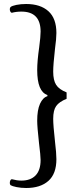

<svg xmlns="http://www.w3.org/2000/svg" viewBox="-20 -766 422 960"><path d="M33 160Q29 156 29 149Q29 142 31.5 136.5Q34 131 39 130Q65 137 87 137Q133 137 158 111Q183 85 183 34Q183 13 175 -51Q166 -132 166 -162Q166 -216 180 -247Q194 -278 217 -285V-291Q166 -308 166 -416Q166 -460 176 -530Q183 -583 183 -608Q183 -708 87 -708Q61 -708 39 -702Q34 -703 31.5 -708.5Q29 -714 29 -720Q29 -727 33 -731Q40 -737 62 -741.5Q84 -746 111 -746Q182 -746 222 -710Q262 -674 262 -601Q262 -573 255 -522Q246 -443 246 -408Q246 -365 260.5 -342Q275 -319 313 -304V-272Q276 -257 261 -236Q246 -215 246 -172Q246 -139 255 -58Q262 0 262 30Q262 103 222 138.5Q182 174 111 174Q85 174 63 169.5Q41 165 33 160Z"/></svg>

Font: Arima Madurai
Style: Regular
Weight: 400
Designer: Joana Correia and Natanael Gama
Foundry: NDISCOVER
Version: Version 1.019